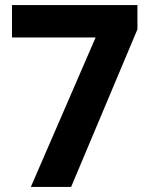

<svg xmlns="http://www.w3.org/2000/svg" viewBox="-20 -733 591 753"><path d="M355 -586H27V-713H519V-618L259 0H101Z"/></svg>

Font: Noto Sans Gurmukhi UI
Style: Bold
Weight: 700
Designer: Jelle Bosma - Monotype Design Team
Foundry: Monotype Imaging Inc.
Version: Version 2.004; ttfautohint (v1.8.4.7-5d5b)